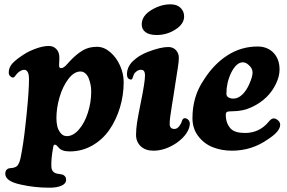

<svg xmlns="http://www.w3.org/2000/svg" viewBox="-20 -685 1330 889"><path d="M217.8 87.4Q219.7 114.3 245.1 119.1Q248.5 120.1 257.3 121.1Q266.1 122.1 270 123.5Q286.1 130.4 286.1 147Q286.1 165.5 264.6 174.8Q243.2 184.1 209.5 184.1Q140.6 184.1 77.6 169.9Q4.4 154.8 4.4 119.6Q4.4 101.1 19 95.2Q22.9 93.8 33.2 93Q43.5 92.3 50.3 88.9Q67.4 83 75.2 46.9Q88.9 -21.5 97.7 -104.5L103.5 -158.7Q114.3 -265.6 114.3 -318.8Q114.3 -356 96.7 -361.3Q86.4 -363.3 74.5 -356.4Q62.5 -349.6 54.7 -338.9Q53.2 -337.4 50.8 -334Q48.3 -330.6 47.1 -329.1Q45.9 -327.6 43.2 -326.7Q40.5 -325.7 37.1 -326.2Q31.2 -327.6 25.9 -333.7Q20.5 -339.8 20.5 -349.6Q20.5 -373.5 38.6 -392.6Q56.6 -411.6 92.3 -434.1Q112.8 -447.8 146.2 -460Q179.7 -472.2 205.6 -472.2Q227.5 -472.2 241.2 -457.5Q254.9 -442.9 254.9 -418.9Q254.9 -411.6 254.4 -402.1Q253.9 -392.6 253.7 -387.7Q253.4 -382.8 253.9 -378.2Q254.4 -373.5 256.6 -371.6Q258.8 -369.6 262.7 -369.6Q268.6 -369.6 274.4 -373.3Q280.3 -377 284.4 -381.1Q288.6 -385.3 295.9 -393.6Q303.2 -401.9 308.1 -406.7Q335.4 -435.1 363.3 -451.7Q391.1 -468.3 429.2 -468.3Q461.4 -468.3 490.5 -443.4Q519.5 -418.5 536.1 -380.6Q552.7 -342.8 552.7 -305.2Q552.7 -244.1 535.2 -186.5Q517.6 -128.9 486.3 -83.7Q455.1 -38.6 407.2 -11.2Q359.4 16.1 302.7 16.1Q264.2 16.1 250 -3.4Q240.7 -15.1 234.9 -15.1Q230.5 -15.1 228.8 -12.2Q227.1 -9.3 225.6 0Q216.3 52.7 217.8 87.4ZM352.5 -354Q322.8 -354 296.4 -319.1Q270 -284.2 255.6 -234.4Q241.2 -184.6 241.2 -137.7Q241.2 -118.7 245.1 -101.1Q249 -83.5 260.5 -69.1Q272 -54.7 289.6 -54.7Q318.4 -54.7 344.7 -84.5Q371.1 -114.3 386.7 -162.4Q402.3 -210.4 402.3 -261.7Q402.3 -275.9 399.7 -290.8Q397 -305.7 391.6 -320.3Q386.2 -335 376 -344.5Q365.7 -354 352.5 -354Z M636.2 -571.8Q636.2 -611.3 680.2 -638.2Q724.1 -665 769.5 -665Q799.3 -665 815.9 -648.9Q832.5 -632.8 832.5 -608.9Q832.5 -574.2 792.7 -548.6Q752.9 -522.9 705.6 -522.9Q671.9 -522.9 654.1 -535.9Q636.2 -548.8 636.2 -571.8ZM633.3 -217.3Q651.4 -306.2 651.4 -336.4Q651.4 -358.9 637.7 -361.3Q626.5 -363.3 617.2 -357.9Q602.5 -349.1 598.6 -337.4Q593.3 -320.8 592.3 -319.8Q588.4 -314.9 581.5 -317.4Q567.9 -321.3 567.9 -340.8Q567.9 -375.5 595.5 -402.1Q623 -428.7 664.6 -444.8Q723.6 -467.3 759.3 -467.3Q781.2 -467.3 794.7 -452.9Q808.1 -438.5 808.1 -416.5Q808.1 -406.7 806.6 -394.5Q805.2 -382.3 803 -368.7Q800.8 -355 795.2 -319.1Q789.6 -283.2 783.7 -244.6Q781.2 -229.5 775.9 -196.3Q770.5 -163.1 768.1 -143.8Q765.6 -124.5 765.6 -111.3Q765.6 -87.9 787.6 -87.9Q799.8 -87.9 809.6 -100.3Q819.3 -112.8 822.3 -124.5Q826.2 -137.7 835.9 -137.7Q844.7 -137.7 851.8 -130.1Q858.9 -122.6 858.9 -112.8Q858.9 -91.8 843.3 -68.1Q827.6 -44.4 797.9 -23.4Q744.6 12.7 690.4 12.7Q652.8 12.7 631.3 -8.1Q609.9 -28.8 609.9 -60.5Q609.9 -87.4 614.7 -118.4Q619.6 -149.4 633.3 -217.3Z M1172.9 -469.7Q1214.8 -469.7 1242.7 -444.3Q1274.4 -414.1 1274.4 -362.8Q1274.4 -331.1 1257.3 -296.1Q1240.2 -261.2 1214.8 -236.3Q1185.5 -207.5 1145 -188.7Q1104.5 -169.9 1057.6 -169.9Q1037.6 -169.9 1031.5 -167Q1025.4 -164.1 1025.4 -153.3Q1025.4 -114.3 1048.3 -89.4Q1067.4 -69.3 1114.3 -69.3Q1180.2 -69.3 1223.1 -120.1Q1235.8 -136.7 1247.1 -136.7Q1257.3 -136.7 1267.1 -127.9Q1277.3 -119.1 1277.3 -107.4Q1277.3 -76.7 1221.2 -40.5Q1146.5 12.7 1053.7 12.7Q1005.9 12.7 965.6 -3.2Q925.3 -19 898.2 -54.2Q871.1 -89.4 871.1 -138.2Q871.1 -238.3 923.3 -314.5Q969.2 -387.7 1033 -428.7Q1096.7 -469.7 1172.9 -469.7ZM1035.2 -235.8Q1044.4 -228.5 1061 -228.5Q1082 -228.5 1101.3 -246.6Q1120.6 -264.6 1134.3 -295.9Q1149.4 -329.6 1149.4 -349.1Q1149.4 -369.1 1131.3 -384.3Q1118.2 -396.5 1104.5 -396.5Q1074.7 -396.5 1050.3 -348.1Q1028.3 -302.2 1028.3 -251.5Q1028.3 -241.2 1035.2 -235.8Z"/></svg>

Font: Cooper*
Style: Bold Italic
Weight: 700
Italic angle: -7°
Designer: Owen Earl
Foundry: indestructible type*
Version: Version 0.001